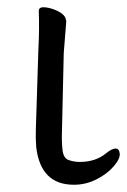

<svg xmlns="http://www.w3.org/2000/svg" viewBox="-20 -499 351 530"><path d="M86 -364Q89 -419 87 -470Q88 -479 99.5 -479Q111 -479 126 -474Q160 -462 162 -444L163 -441L156 -353L151 -135Q150 -109 152.5 -85.5Q155 -62 170 -57Q185 -52 200 -52Q244 -52 273 -76Q289 -89 299 -89Q309 -89 310.5 -75Q312 -61 294 -40Q276 -19 246.5 -4Q217 11 184 11Q92 11 80 -93Q78 -117 79 -143Z"/></svg>

Font: ToneOZ-Pinyin-WenKai-Regular
Style: Regular
Weight: 400
Designer: Fontworks Inc.
Foundry: ToneOZ
Version: Version 0.240331